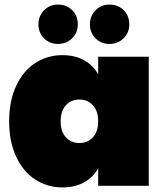

<svg xmlns="http://www.w3.org/2000/svg" viewBox="-20 -812 712 839"><path d="M253 -571Q308 -571 348 -548.5Q388 -526 409 -487V-564H630V0H409V-77Q388 -38 348 -15.5Q308 7 253 7Q187 7 134 -27.5Q81 -62 50.5 -127.5Q20 -193 20 -282Q20 -371 50.5 -436.5Q81 -502 134 -536.5Q187 -571 253 -571ZM327 -377Q291 -377 268 -352Q245 -327 245 -282Q245 -237 268 -212Q291 -187 327 -187Q363 -187 386 -212Q409 -237 409 -282Q409 -327 386 -352Q363 -377 327 -377ZM148 -705Q148 -742 172.5 -767Q197 -792 233 -792Q271 -792 295.5 -767.5Q320 -743 320 -705Q320 -669 295 -644.5Q270 -620 233 -620Q197 -620 172.5 -644.5Q148 -669 148 -705ZM373 -705Q373 -742 397.5 -767Q422 -792 458 -792Q496 -792 520.5 -767.5Q545 -743 545 -705Q545 -669 520 -644.5Q495 -620 458 -620Q422 -620 397.5 -644.5Q373 -669 373 -705Z"/></svg>

Font: Poppins Black A&M
Style: Regular
Weight: 900
Designer: Ninad Kale (Devanagari), Jonny Pinhorn (Latin)
Foundry: Indian Type Foundry
Version: 4.004